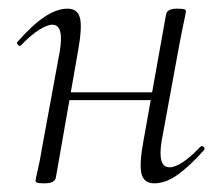

<svg xmlns="http://www.w3.org/2000/svg" viewBox="-20 -415 507 443"><path d="M83 8Q70 8 66 6.5Q62 5 62 2Q62 -1 67.5 -24.5Q73 -48 77 -74L118 -297Q128 -358 101 -358Q89 -358 70 -346Q51 -334 29 -311Q26 -307 21.5 -311.5Q17 -316 21 -319Q54 -357 82.5 -376Q111 -395 136 -395Q159 -395 164.5 -373.5Q170 -352 160 -297L109 -6Q107 8 83 8ZM118 -184 122 -202H352L349 -184ZM336 8Q312 8 306.5 -14Q301 -36 311 -90L363 -381Q365 -395 388 -395Q402 -395 405.5 -393.5Q409 -392 409 -389Q409 -386 404 -363Q399 -340 394 -313L353 -90Q343 -29 371 -29Q397 -29 442 -76Q446 -80 450 -76Q454 -72 450 -68Q417 -31 389.5 -11.5Q362 8 336 8Z"/></svg>

Font: Cormorant Garamond Light
Style: Italic
Weight: 300
Italic angle: -10°
Designer: Christian Thalmann (Catharsis Fonts)
Foundry: Catharsis Fonts
Version: Version 4.001